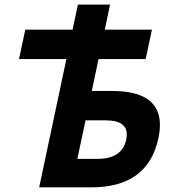

<svg xmlns="http://www.w3.org/2000/svg" viewBox="-20 -803 750 823"><path d="M398.4 -122.1Q503.4 -122.1 521 -204.6Q523.4 -216.3 523.4 -226.6Q523.4 -287.1 433.6 -287.1H346.7L311.5 -122.1ZM429.2 -675.8H631.3L604.5 -549.8H402.3L373.5 -413.1H460.4Q665.5 -413.1 665.5 -267.6Q665.5 -241.7 659.2 -211.4Q614.3 0 372.6 0H147.9L264.6 -549.8H61.5L88.4 -675.8H291L314 -783.2H451.7Z"/></svg>

Font: Cadman
Style: Bold Italic
Weight: 700
Italic angle: -12°
Designer: Paul James MIller
Foundry: High-Logic / Made with FontCreator
Version: Version 2.114;March 28, 2021;FontCreator 13.0.0.2683 64-bit